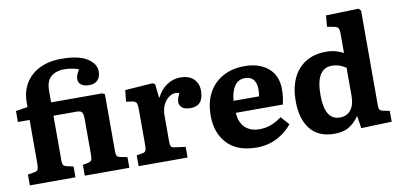

<svg xmlns="http://www.w3.org/2000/svg" viewBox="-74 -1014 2619 1260"><g transform="rotate(-10 1236.0 -384.0)"><path d="M37 0V-72L79 -79Q98 -82 104 -92Q110 -102 110 -130V-423H32V-496L111 -509V-539Q111 -610 143 -664.5Q175 -719 236.5 -750.5Q298 -782 384 -782Q498 -782 555 -746Q612 -710 612 -657Q612 -621 592 -600.5Q572 -580 535 -580Q503 -580 483.5 -593.5Q464 -607 464 -633Q464 -657 487 -694Q471 -700 446 -705.5Q421 -711 389 -711Q338 -711 303.5 -683.5Q269 -656 269 -589V-512H611L626 -504V-127Q626 -102 631.5 -92.5Q637 -83 655 -80L700 -71V0H403V-72L439 -79Q456 -83 461.5 -92Q467 -101 467 -129V-368Q467 -398 459 -410.5Q451 -423 425 -423H269V-125Q269 -100 276 -92Q283 -84 306 -80L341 -72V0Z M762 0V-72L802 -79Q818 -82 823 -92Q828 -102 828 -128V-363Q828 -396 822.5 -408.5Q817 -421 795 -425L754 -431L762 -507L946 -520L962 -511L972 -420H975Q999 -469 1040.5 -497.5Q1082 -526 1133 -526Q1187 -526 1219 -496.5Q1251 -467 1251 -417Q1251 -316 1164 -316Q1127 -316 1109 -331Q1091 -346 1091 -368Q1091 -380 1094.5 -392Q1098 -404 1108 -426Q1079 -437 1051 -422.5Q1023 -408 1005 -375.5Q987 -343 987 -299V-126Q987 -102 992 -92.5Q997 -83 1015 -81L1088 -71V0Z M1547 14Q1419 14 1352 -57Q1285 -128 1285 -244Q1285 -333 1319.5 -396Q1354 -459 1416 -492.5Q1478 -526 1559 -526Q1658 -526 1717 -475.5Q1776 -425 1776 -334Q1776 -283 1764 -234H1451Q1454 -170 1490 -135.5Q1526 -101 1585 -101Q1630 -101 1666 -115.5Q1702 -130 1735 -155L1784 -99Q1745 -49 1684 -17.5Q1623 14 1547 14ZM1450 -314H1620Q1624 -335 1624 -361Q1624 -402 1605 -425Q1586 -448 1550 -448Q1503 -448 1478.5 -411Q1454 -374 1450 -314Z M2065 14Q1960 14 1905.5 -53.5Q1851 -121 1851 -241Q1851 -328 1880.5 -392Q1910 -456 1966.5 -491Q2023 -526 2102 -526Q2137 -526 2166.5 -518Q2196 -510 2218 -497V-623Q2218 -653 2211 -664Q2204 -675 2177 -679L2138 -686L2145 -761L2363 -767L2377 -752V-122Q2377 -99 2382.5 -91Q2388 -83 2410 -79L2448 -71V1L2244 8L2232 -72H2228Q2203 -34 2164.5 -10Q2126 14 2065 14ZM2119 -85Q2165 -85 2191.5 -118Q2218 -151 2218 -209V-399Q2198 -413 2174.5 -421Q2151 -429 2124 -429Q2018 -429 2018 -252Q2018 -85 2119 -85Z"/></g></svg>

Font: Literata 12pt
Style: Bold
Weight: 700
Designer: Latin by Veronika Burian and Jose Scaglione. Greek by Irene Vlachou. Cyrillic by Vera Evstafieva.
Foundry: TypeTogether
Version: Version 3.002